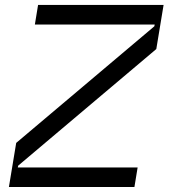

<svg xmlns="http://www.w3.org/2000/svg" viewBox="-20 -747 674 767"><path d="M517 0 529.8 -78.1H51.1L52.6 -85.2L604.4 -551.1L633.5 -727.3H132.1L119.3 -649.1H598L596.6 -642L44.7 -176.1L15.6 0Z"/></svg>

Font: Riot Sans 2.0
Style: Italic
Weight: 400
Italic angle: -9.39999°
Designer: Rasmus Andersson
Foundry: rsms
Version: Version 3.006;hotconv 1.0.109;makeotfexe 2.5.65596